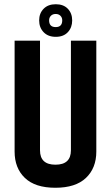

<svg xmlns="http://www.w3.org/2000/svg" viewBox="-20 -877 524 907"><path d="M315 -685H435V-161Q435 -83 386 -36.5Q337 10 241.5 10Q146 10 97.5 -36.5Q49 -83 49 -161V-685H169V-167Q169 -99 242 -99Q315 -99 315 -167ZM274 -781Q274 -794 265.5 -802.5Q257 -811 243 -811Q229 -811 220.5 -802.5Q212 -794 212 -781Q212 -749 243 -749Q274 -749 274 -781ZM243.5 -703Q207 -703 186 -725Q165 -747 165 -780.5Q165 -814 186 -835.5Q207 -857 243.5 -857Q280 -857 300.5 -835.5Q321 -814 321 -780.5Q321 -747 300.5 -725Q280 -703 243.5 -703Z"/></svg>

Font: Khand Semibold
Style: Regular
Weight: 600
Designer: Devanagari: Sanchit Sawaria, Jyotish Sonowal; Latin: Satya Rajpurohit
Foundry: Indian Type Foundry
Version: Version 1.100;PS 1.0;hotconv 1.0.78;makeotf.lib2.5.61930; tt